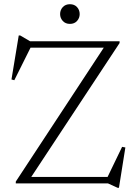

<svg xmlns="http://www.w3.org/2000/svg" viewBox="-20 -871 644 912"><path d="M548 -675V-666.5L120.5 -18.5L114 -30.5H491L560 -173.5L575.5 -170.5L545 21H538.5L492.5 0H55V-8.5L480.5 -656L498 -644.5H125L48 -490L34.5 -493.5L69 -702.5H76L123 -675ZM312 -757.5Q291 -757.5 278.2 -771.5Q265.5 -785.5 265.5 -804Q265.5 -823.5 278.2 -837.2Q291 -851 312 -851Q333.5 -851 346 -837.2Q358.5 -823.5 358.5 -804Q358.5 -785.5 346 -771.5Q333.5 -757.5 312 -757.5Z"/></svg>

Font: Newsreader 24pt Light
Style: Regular
Weight: 300
Designer: Hugues Gentile
Foundry: Production Type
Version: Version 1.003